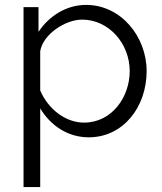

<svg xmlns="http://www.w3.org/2000/svg" viewBox="-20 -550 659 783"><path d="M342 10C482 10 578 -113 578 -260C578 -400 474 -530 331 -530C251 -530 180 -485 137 -420V-521H76V213H144V-108C185 -40 254 10 342 10ZM323 -50C246 -50 176 -106 144 -181V-341C155 -410 246 -470 315 -470C424 -470 509 -372 509 -260C509 -154 436 -50 323 -50Z"/></svg>

Font: Raleway Reg
Style: Regular
Weight: 400
Designer: Matt McInerney, Pablo Impallari, Rodrigo Fuenzalida
Foundry: Matt McInerney, Pablo Impallari, Rodrigo Fuenzalida
Version: Version 3.00 July 28, 2015